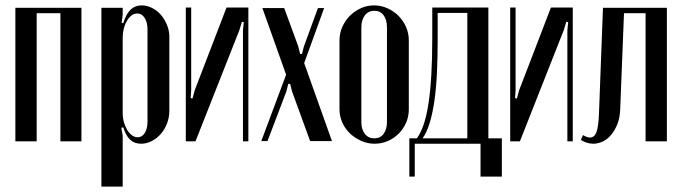

<svg xmlns="http://www.w3.org/2000/svg" viewBox="-20 -524 2525 712"><path d="M282 -495V0H204V-475H116V0H37V-495Z M431 -440 437 -438Q448 -473 464.5 -488.5Q481 -504 505 -504Q525 -504 544 -494.5Q563 -485 577 -468.5Q591 -452 599.5 -431Q608 -410 608 -387V-113Q608 -89 599.5 -66.5Q591 -44 576.5 -27.5Q562 -11 543 -1Q524 9 503 9Q479 9 463 -5.5Q447 -20 437 -52L430 -50L435 -21V168H356V-495H435V-468ZM435 -105Q435 -87 439.5 -71Q444 -55 451.5 -42.5Q459 -30 469 -22.5Q479 -15 490 -15Q507 -15 517 -31Q527 -47 527 -73V-415Q527 -441 516.5 -457.5Q506 -474 489 -474Q467 -474 451 -447Q435 -420 435 -384Z M901 -496V0H881V-412L884 -442L877 -443L868 -413L705 0H669V-496H689V-190L687 -160L694 -159L702 -189L820 -496Z M1034 -494 1086 -352 1093 -324H1100L1107 -352L1159 -494H1182L1108 -290L1211 -1H1130L1063 -185L1056 -213H1049L1042 -185L972 -1H949L1041 -247L953 -494Z M1367 -504Q1393 -504 1416.5 -493.5Q1440 -483 1457.5 -465.5Q1475 -448 1485.5 -424.5Q1496 -401 1496 -375V-118Q1496 -92 1486 -69Q1476 -46 1458.5 -28.5Q1441 -11 1418 -1Q1395 9 1369 9Q1343 9 1319.5 -1.5Q1296 -12 1278 -29Q1260 -46 1249.5 -69.5Q1239 -93 1239 -118V-375Q1239 -401 1249.5 -424.5Q1260 -448 1277.5 -465.5Q1295 -483 1318 -493.5Q1341 -504 1367 -504ZM1368 -484Q1346 -484 1333 -467Q1320 -450 1320 -422V-72Q1320 -44 1333 -27.5Q1346 -11 1368 -11Q1390 -11 1402.5 -27.5Q1415 -44 1415 -72V-422Q1415 -451 1402.5 -467.5Q1390 -484 1368 -484Z M1498 131V-11H1526Q1541 -32 1551.5 -63.5Q1562 -95 1569 -140.5Q1576 -186 1579.5 -246Q1583 -306 1583 -384V-496H1791V-11H1841V131H1762V9H1518V131ZM1713 -11V-476H1603V-373Q1603 -313 1600.5 -257.5Q1598 -202 1591.5 -154.5Q1585 -107 1574 -70Q1563 -33 1547 -11Z M2104 -496V0H2084V-412L2087 -442L2080 -443L2071 -413L1908 0H1872V-496H1892V-190L1890 -160L1897 -159L1905 -189L2023 -496Z M2142 -23Q2157 -14 2168 -14Q2184 -14 2191.5 -33Q2199 -52 2201 -98L2216 -495H2453V0H2374V-475H2294L2280 -121Q2279 -88 2269.5 -64Q2260 -40 2246 -23.5Q2232 -7 2214.5 1Q2197 9 2180 9Q2157 9 2134 -5Z"/></svg>

Font: Moniqa SemBd Narrow Heading
Style: Regular
Weight: 600
Width: 4
Designer: Rajesh Rajput
Foundry: Rajesh Rajput
Version: Version 1.000